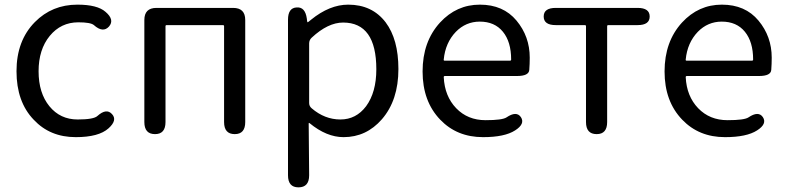

<svg xmlns="http://www.w3.org/2000/svg" viewBox="-20 -577 3382 826"><path d="M306 13Q195 13 125 -62Q51 -139 51 -270.5Q51 -402 130 -482Q204 -557 313 -557Q399 -557 434 -526Q474 -492 449 -463Q423 -434 384 -469Q370 -481 317 -481Q242 -481 194 -422.5Q146 -364 146 -270.5Q146 -177 192.5 -120Q239 -63 314 -63Q383 -63 399 -78Q438 -113 462 -86Q486 -60 447 -25Q405 13 306 13Z M647 0Q601 0 601 -52V-491Q601 -543 653 -543H983Q1035 -543 1035 -491V-52Q1035 0 990 0Q944 0 944 -52V-464Q944 -469 939 -469H697Q692 -469 692 -464V-52Q692 0 647 0Z M1264 229Q1219 229 1219 177V-492Q1219 -543 1256 -545Q1293 -548 1300 -497L1301 -488Q1302 -481 1303.5 -481Q1305 -481 1318 -492Q1398 -557 1478 -557Q1581 -557 1639 -481Q1694 -408 1694 -280Q1694 -146 1623 -64Q1556 13 1458 13Q1385 13 1312 -47Q1308 -50 1308 -45L1310 177Q1310 229 1264 229ZM1555 -120Q1599 -180 1599 -279Q1599 -480 1456 -480Q1391 -480 1321 -415Q1310 -405 1310 -390V-134Q1310 -120 1321 -111Q1377 -63 1444.5 -63Q1512 -63 1555 -120Z M2058 13Q1946 13 1874 -62Q1798 -141 1798 -269.5Q1798 -398 1873 -480Q1944 -557 2044.5 -557Q2145 -557 2202 -488.5Q2259 -420 2259 -329Q2259 -302 2257 -276Q2255 -250 2204 -250H1894Q1889 -250 1889 -245Q1893 -163 1942.5 -111.5Q1992 -60 2069 -60Q2141 -60 2159 -72Q2202 -101 2221 -73Q2240 -44 2196 -16Q2151 13 2058 13ZM1889 -321Q1888 -316 1893 -316H2174Q2179 -316 2179 -321Q2179 -397 2143.5 -440.5Q2108 -484 2044 -484Q1984 -484 1941 -440Q1896 -393 1889 -321Z M2547 0Q2501 0 2501 -52V-464Q2501 -469 2496 -469H2371Q2319 -469 2319 -506Q2319 -543 2371 -543H2723Q2775 -543 2775 -506Q2775 -469 2723 -469H2597Q2592 -469 2592 -464V-52Q2592 0 2547 0Z M3099 13Q2987 13 2915 -62Q2839 -141 2839 -269.5Q2839 -398 2914 -480Q2985 -557 3085.5 -557Q3186 -557 3243 -488.5Q3300 -420 3300 -329Q3300 -302 3298 -276Q3296 -250 3245 -250H2935Q2930 -250 2930 -245Q2934 -163 2983.5 -111.5Q3033 -60 3110 -60Q3182 -60 3200 -72Q3243 -101 3262 -73Q3281 -44 3237 -16Q3192 13 3099 13ZM2930 -321Q2929 -316 2934 -316H3215Q3220 -316 3220 -321Q3220 -397 3184.5 -440.5Q3149 -484 3085 -484Q3025 -484 2982 -440Q2937 -393 2930 -321Z"/></svg>

Font: Resource Han Rounded CN
Style: Regular
Weight: 400
Designer: Cyano Hao (round all glyphs); Ryoko NISHIZUKA  (kana, bopomofo & ideographs); Paul D. Hunt (Latin, Greek & Cyrillic); Sa
Foundry: Cyano Hao
Version: 0.990